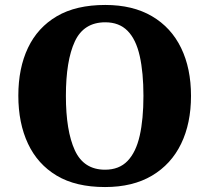

<svg xmlns="http://www.w3.org/2000/svg" viewBox="-20 -745 846 775"><path d="M404 10Q286 10 209 -36Q132 -82 93 -165Q54 -248 54 -359Q54 -470 93 -552Q132 -634 209.5 -679.5Q287 -725 405 -725Q516 -725 593.5 -679.5Q671 -634 711 -551.5Q751 -469 751 -358Q751 -247 711 -164.5Q671 -82 593.5 -36Q516 10 404 10ZM404 -60Q461 -60 495 -95.5Q529 -131 544 -197.5Q559 -264 559 -358Q559 -452 544 -519Q529 -586 495 -620.5Q461 -655 405 -655Q318 -655 282 -577.5Q246 -500 246 -358Q246 -217 282 -138.5Q318 -60 404 -60Z"/></svg>

Font: Noto Rashi Hebrew ExtraBold
Style: Regular
Weight: 800
Version: Version 1.006